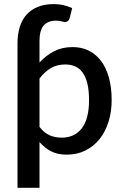

<svg xmlns="http://www.w3.org/2000/svg" viewBox="-20 -748 604 938"><path d="M173 -128Q195.5 -99 222.2 -87.2Q249 -75.5 281.5 -75.5Q344.5 -75.5 379.8 -121.5Q415 -167.5 415 -258.5Q415 -305.5 407 -338.8Q399 -372 384 -393Q369 -414 347.5 -423.5Q326 -433 299 -433Q258 -433 228.2 -415.2Q198.5 -397.5 173 -364.5ZM173 -442.5Q204.5 -477 244 -497.5Q283.5 -518 335 -518Q378 -518 413 -501Q448 -484 473 -451.2Q498 -418.5 511.8 -370Q525.5 -321.5 525.5 -258.5Q525.5 -202 510.2 -153.2Q495 -104.5 466.5 -68.8Q438 -33 397.5 -12.8Q357 7.5 306 7.5Q260.5 7.5 229.2 -9Q198 -25.5 173 -54V169.5H65.5V-536.5Q65.5 -579 76 -614.2Q86.5 -649.5 108.2 -674.8Q130 -700 163.5 -714Q197 -728 243 -728Q268.5 -728 288.8 -723.2Q309 -718.5 332.5 -708.5L321 -661.5Q317 -648.5 310.8 -644.5Q304.5 -640.5 297 -640.5Q290 -640.5 280.2 -643.8Q270.5 -647 253 -647Q213.5 -647 193.2 -623Q173 -599 173 -549Z"/></svg>

Font: Lato 2
Style: Regular
Weight: 600
Designer: Lukasz Dziedzic with Adam Twardoch and Botio Nikoltchev
Foundry: tyPoland Lukasz Dziedzic
Version: Version 2.015; 2015-08-06; http://www.latofonts.com/